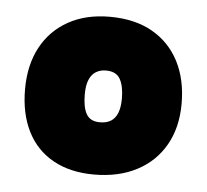

<svg xmlns="http://www.w3.org/2000/svg" viewBox="-37 -740 476 442"><g transform="rotate(5 201.0 -519.5)"><path d="M200 -702Q145 -702 104.5 -679.5Q64 -657 42 -616Q20 -575 20 -519Q20 -463 40.5 -422Q61 -381 100.5 -359Q140 -337 195 -337Q252 -337 294 -359Q336 -381 359 -421.5Q382 -462 382 -517Q382 -573 360.5 -614.5Q339 -656 298.5 -679Q258 -702 200 -702ZM202 -578Q226 -578 235 -561.5Q244 -545 244 -517Q244 -497 239 -484Q234 -471 224 -464.5Q214 -458 198 -458Q176 -458 167 -473.5Q158 -489 158 -519Q158 -540 163.5 -553Q169 -566 179 -572Q189 -578 202 -578Z"/></g></svg>

Font: Catamaran Thin Black
Style: Regular
Weight: 900
Version: Version 2.000